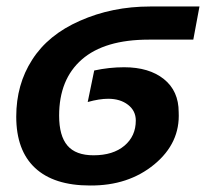

<svg xmlns="http://www.w3.org/2000/svg" viewBox="-20 -561 634 591"><path d="M530 -216Q535 -121 455 -55Q375 11 257 10Q146 10 88 -44Q30 -98 30 -202Q30 -301 79 -377Q128 -454 226 -497Q325 -541 442 -541H594L575 -439H438Q302 -439 232 -378Q162 -317 162 -205Q162 -143 187.5 -113Q213 -83 268 -83Q328 -83 363 -112.5Q398 -142 398 -190Q398 -220 374 -238.5Q350 -257 313 -257Q286 -257 250 -247L270 -344Q316 -354 362 -354Q439 -354 484.5 -317.5Q530 -281 530 -216Z"/></svg>

Font: Libra Sans
Style: Bold Italic
Weight: 700
Italic angle: -12°
Foundry: Context Ltd
Version: Version 1.002